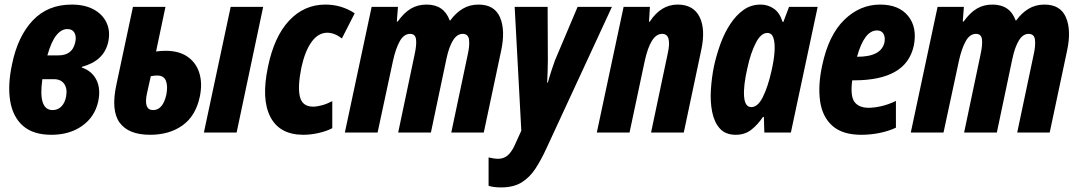

<svg xmlns="http://www.w3.org/2000/svg" viewBox="-20 -579 4709 839"><path d="M205 10Q125 10 80.5 -29Q36 -68 24.5 -138Q13 -208 33 -300Q58 -421 123.5 -490Q189 -559 293 -559Q350 -559 389 -538Q428 -517 445.5 -480Q463 -443 453 -396Q435 -313 338 -287L337 -284Q382 -269 401.5 -229.5Q421 -190 409 -135Q394 -68 339 -29Q284 10 205 10ZM274 -452Q248 -452 226 -424.5Q204 -397 187 -337H235Q295 -337 308 -391Q315 -417 306 -434.5Q297 -452 274 -452ZM210 -98Q233 -98 248.5 -114Q264 -130 269 -158Q275 -192 260.5 -212.5Q246 -233 216 -233H165Q146 -98 210 -98Z M636 10Q541 10 502.5 -43.5Q464 -97 489 -211L561 -549H703L662 -354Q681 -357 704 -357Q763 -357 800.5 -330.5Q838 -304 851.5 -258.5Q865 -213 853 -156Q835 -72 777.5 -31Q720 10 636 10ZM871 0 988 -549H1130L1014 0ZM622 -170Q607 -98 649 -98Q692 -98 707 -166Q714 -203 705 -226Q696 -249 667 -249Q654 -249 639 -246Z M1306 10Q1202 10 1161.5 -68Q1121 -146 1151 -287Q1178 -419 1243.5 -489Q1309 -559 1402 -559Q1437 -559 1469 -549.5Q1501 -540 1530 -521L1474 -411Q1442 -436 1410 -436Q1371 -436 1342 -396.5Q1313 -357 1297 -284Q1280 -200 1290.5 -156.5Q1301 -113 1348 -113Q1365 -113 1387 -119Q1409 -125 1432 -137V-19Q1408 -6 1373 2Q1338 10 1306 10Z M1487 0 1604 -549H1719L1714 -485H1718Q1745 -523 1775 -541Q1805 -559 1844 -559Q1920 -559 1945 -490H1948Q1971 -522 2001.5 -540.5Q2032 -559 2071 -559Q2141 -559 2165 -503Q2189 -447 2170 -358L2094 0H1952L2024 -341Q2033 -381 2029.5 -406Q2026 -431 2002 -431Q1977 -431 1959.5 -402.5Q1942 -374 1931 -323L1863 0H1720L1792 -342Q1801 -383 1798 -407Q1795 -431 1772 -431Q1745 -431 1727 -399Q1709 -367 1697 -312L1630 0Z M2170 240Q2137 240 2115 233V109Q2128 112 2138 113.5Q2148 115 2155 115Q2181 115 2198 100.5Q2215 86 2229 56L2258 -8L2229 -549H2373L2374 -316Q2374 -291 2373 -266.5Q2372 -242 2371 -218H2374Q2381 -244 2390 -271.5Q2399 -299 2405 -315L2504 -549H2654L2367 71Q2345 119 2320 157.5Q2295 196 2259.5 218Q2224 240 2170 240Z M2588 0 2705 -549H2820L2816 -484H2819Q2868 -559 2941 -559Q3010 -559 3037 -505Q3064 -451 3044 -359L2968 0H2825L2898 -346Q2907 -386 2901.5 -408.5Q2896 -431 2873 -431Q2823 -431 2797 -311L2731 0Z M3195 10Q3150 10 3125.5 -17.5Q3101 -45 3092 -90Q3083 -135 3086.5 -188Q3090 -241 3100 -290Q3111 -340 3128.5 -388Q3146 -436 3171.5 -474.5Q3197 -513 3229.5 -536Q3262 -559 3304 -559Q3335 -559 3361 -541.5Q3387 -524 3400 -483H3403L3428 -549H3553L3436 0H3320L3318 -68H3314Q3291 -34 3263 -12Q3235 10 3195 10ZM3263 -111Q3292 -111 3314 -156Q3336 -201 3351 -268Q3362 -315 3364.5 -352.5Q3367 -390 3360 -412.5Q3353 -435 3333 -435Q3305 -435 3282.5 -391Q3260 -347 3246 -282Q3228 -204 3231.5 -157.5Q3235 -111 3263 -111Z M3744 10Q3661 10 3617 -29.5Q3573 -69 3563.5 -138Q3554 -207 3573 -294Q3601 -426 3669.5 -492.5Q3738 -559 3826 -559Q3908 -559 3948.5 -509Q3989 -459 3973 -379Q3956 -302 3890.5 -265Q3825 -228 3713 -228H3704Q3695 -159 3714 -133.5Q3733 -108 3776 -108Q3800 -108 3831 -115Q3862 -122 3895 -138V-21Q3863 -6 3823.5 2Q3784 10 3744 10ZM3812 -446Q3757 -446 3725 -331H3727Q3831 -331 3845 -394Q3849 -417 3840.5 -431.5Q3832 -446 3812 -446Z M3960 0 4077 -549H4192L4187 -485H4191Q4218 -523 4248 -541Q4278 -559 4317 -559Q4393 -559 4418 -490H4421Q4444 -522 4474.5 -540.5Q4505 -559 4544 -559Q4614 -559 4638 -503Q4662 -447 4643 -358L4567 0H4425L4497 -341Q4506 -381 4502.5 -406Q4499 -431 4475 -431Q4450 -431 4432.5 -402.5Q4415 -374 4404 -323L4336 0H4193L4265 -342Q4274 -383 4271 -407Q4268 -431 4245 -431Q4218 -431 4200 -399Q4182 -367 4170 -312L4103 0Z"/></svg>

Font: Noto Sans ExtraCondensed ExtraBold
Style: Italic
Weight: 800
Width: 2
Italic angle: -12°
Designer: Monotype Design Team
Foundry: Monotype Imaging Inc.
Version: Version 2.013; ttfautohint (v1.8.4.7-5d5b)